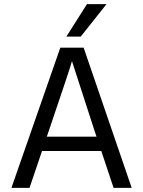

<svg xmlns="http://www.w3.org/2000/svg" viewBox="-20 -903 688 923"><path d="M218 -284 205 -246H444L431 -285L326 -609Q314 -566 218 -284ZM122 0H35L270 -674H382L613 0H526L467 -177H182ZM368 -727H299L398 -883H492Z"/></svg>

Font: Hind Guntur
Style: Regular
Weight: 400
Version: Version 1.000;PS 1.0;hotconv 1.0.86;makeotf.lib2.5.63406; tt